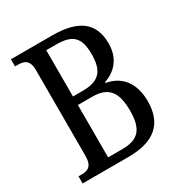

<svg xmlns="http://www.w3.org/2000/svg" viewBox="-168 -835 903 956"><g transform="rotate(-30 283.5 -357.0)"><path d="M31 0H293C444 0 517 -64 517 -193C517 -302 461 -363 380 -376V-381C442 -402 492 -451 492 -539C492 -660 417 -714 268 -714H31V-673H47C82 -673 112 -664 112 -605V-113C112 -52 86 -41 47 -41H31ZM263 -399H206V-665H262C355 -665 392 -634 392 -535C392 -442 359 -399 263 -399ZM286 -49H206V-350H288C384 -350 417 -300 417 -196C417 -88 379 -49 286 -49Z"/></g></svg>

Font: Noto Serif Myanmar Condensed
Style: Regular
Weight: 400
Width: 3
Designer: Ben Mitchell and the Monotype Design Team
Foundry: Monotype Imaging Inc.
Version: Version 2.106